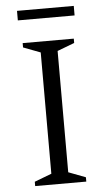

<svg xmlns="http://www.w3.org/2000/svg" viewBox="-56 -847 488 883"><g transform="rotate(-5 188.0 -405.0)"><path d="M70 0V-20L149 -50V-610L70 -640V-660H306V-640L227 -610V-50L306 -20V0ZM57 -766V-810H319V-766Z"/></g></svg>

Font: Spectral Light
Style: Regular
Weight: 300
Designer: Jean-Baptiste Levee
Foundry: Production Type
Version: Version 2.001